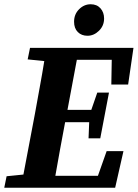

<svg xmlns="http://www.w3.org/2000/svg" viewBox="-22 -882 647 902"><path d="M108 -603 119 -657H605L580 -485H501L503 -601H339L295 -366H407L435 -447H490L449 -232H394L397 -308H284Q272 -245 260.5 -182Q249 -119 238 -56H438L479 -172H558L519 0H-2L9 -54L88 -62L142 -347Q153 -409 164.5 -471Q176 -533 186 -595ZM389 -714Q361 -714 343.5 -731.5Q326 -749 326 -780Q326 -815 349.5 -838.5Q373 -862 404 -862Q433 -862 450 -843Q467 -824 467 -795Q467 -761 443 -737.5Q419 -714 389 -714Z"/></svg>

Font: Source Serif Pro
Style: Bold Italic
Weight: 700
Italic angle: -12°
Designer: Frank Grießhammer
Foundry: Adobe Systems Incorporated
Version: Version 3.001;hotconv 1.0.111;makeotfexe 2.5.65597